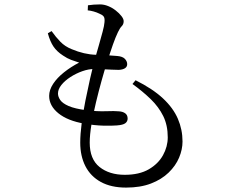

<svg xmlns="http://www.w3.org/2000/svg" viewBox="-20 -803 1040 871"><path d="M552 48Q484 48 437.5 22.5Q391 -3 367.5 -49Q344 -95 344 -156Q344 -194 350.5 -244Q357 -294 367.5 -346.5Q378 -399 388.5 -445.5Q399 -492 407 -523Q418 -561 428 -596Q438 -631 445.5 -659Q453 -687 454 -702Q456 -721 450 -728.5Q444 -736 431 -741Q419 -747 404.5 -751Q390 -755 378 -756L379 -779Q392 -781 405.5 -782Q419 -783 434 -783Q452 -783 470.5 -775.5Q489 -768 505 -755.5Q521 -743 531 -730Q541 -717 541 -707Q541 -693 532.5 -684.5Q524 -676 515 -657Q504 -634 492.5 -601.5Q481 -569 464 -515Q454 -484 441 -437.5Q428 -391 415.5 -339Q403 -287 395 -239Q387 -191 387 -156Q387 -81 431.5 -45.5Q476 -10 546 -10Q612 -10 655 -35Q698 -60 719.5 -99Q741 -138 741 -180Q741 -235 720.5 -276.5Q700 -318 664 -353Q628 -388 581 -422L595 -439Q673 -400 719.5 -356.5Q766 -313 787 -264Q808 -215 808 -161Q808 -125 792.5 -88Q777 -51 745 -20Q713 11 665 29.5Q617 48 552 48ZM510 -234Q487 -232 448 -233Q409 -234 363 -242Q287 -255 245 -289Q203 -323 203 -368Q203 -395 221 -422.5Q239 -450 270.5 -475Q302 -500 339 -519Q320 -525 302.5 -531.5Q285 -538 266 -551Q238 -569 222.5 -592Q207 -615 197 -652L214 -662Q233 -635 254 -613.5Q275 -592 305 -580Q362 -556 415 -554.5Q468 -553 512 -549Q536 -547 546.5 -536Q557 -525 557 -512Q557 -500 547 -493.5Q537 -487 519 -486Q507 -486 486 -487Q465 -488 443.5 -489Q422 -490 407 -490Q382 -490 353.5 -480Q325 -470 299.5 -453.5Q274 -437 258.5 -417.5Q243 -398 243 -379Q243 -364 253.5 -349Q264 -334 291.5 -322Q319 -310 371 -303Q422 -297 461 -298.5Q500 -300 519 -298Q537 -297 548 -289Q559 -281 559 -265Q559 -252 548.5 -244Q538 -236 510 -234Z"/></svg>

Font: Noto Serif SC ExtraLight
Style: Regular
Weight: 400
Version: Version 2.002-H1;hotconv 1.1.0;makeotfexe 2.6.0